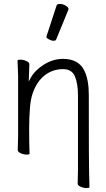

<svg xmlns="http://www.w3.org/2000/svg" viewBox="-20 -779 540 975"><path d="M434 172Q434 176 419 176Q404 176 389 169Q374 162 374.5 153.5Q375 145 375 125.5Q375 106 376 86V-293Q376 -354 360.5 -391Q345 -428 300 -428Q229 -428 181 -371Q137 -315 132 -229Q128 -184 128 -120Q128 -56 130 2Q130 6 115 6Q100 6 85 -1Q70 -8 70 -17Q70 -44 72 -88V-395Q69 -458 69 -471Q69 -476 84 -476Q99 -476 114 -469Q129 -462 129 -453L126 -365L136 -384Q159 -424 204.5 -452Q250 -480 300 -480Q380 -480 409 -419Q431 -373 431 -297Q431 71 432.5 104Q434 137 434 172ZM265 -578Q263 -572 252 -572Q241 -572 228.5 -579Q216 -586 216 -590V-594L267 -750Q269 -759 284 -759Q299 -759 313.5 -750.5Q328 -742 328 -732Q328 -730 327 -729Z"/></svg>

Font: LXGW WenKai Mono TC Light
Style: Regular
Weight: 300
Designer: LXGW / Fontworks Inc.
Foundry: LXGW / Fontworks Inc.
Version: Version 1.330